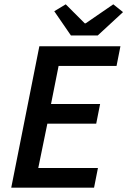

<svg xmlns="http://www.w3.org/2000/svg" viewBox="-20 -868 589 888"><path d="M32 0 162 -654H537L519 -563H251L216 -387H443L425 -296H199L157 -91H433L415 0ZM308 -704 231 -816 284 -848 372 -760H376L504 -848L549 -812L432 -704Z"/></svg>

Font: Source Sans Pro SemiBold
Style: Italic
Weight: 600
Italic angle: -11°
Designer: Paul D. Hunt
Foundry: Adobe Systems Incorporated
Version: Version 1.095;hotconv 1.0.109;makeotfexe 2.5.65596